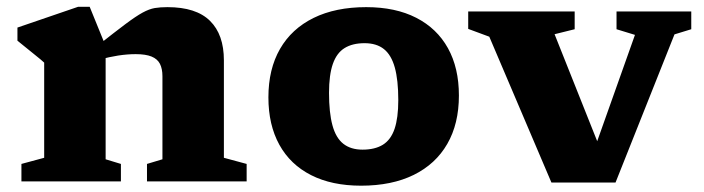

<svg xmlns="http://www.w3.org/2000/svg" viewBox="-20 -546 2120 578"><path d="M298 -407.5V-66.5L344 -52.5V0H44.5V-52.5L113 -71V-357.5Q104.5 -365.5 85 -381Q65.5 -396.5 32.5 -423.5V-463L215 -525.5H250ZM422.5 -52.5 469 -66.5V-316.5Q469 -339 461.5 -353.8Q454 -368.5 436.2 -375.8Q418.5 -383 388.5 -383Q363.5 -383 335.8 -378.8Q308 -374.5 282.5 -367L272.5 -407.5Q325 -449 357 -473Q389 -497 409.2 -508Q429.5 -519 446 -521.8Q462.5 -524.5 484 -524.5Q570.5 -524.5 612.2 -483.2Q654 -442 654 -364.5V-71L722.5 -52.5V0H422.5Z M1071.5 -95.5Q1108.5 -95.5 1132.5 -110.2Q1156.5 -125 1167.8 -158Q1179 -191 1179 -244.5Q1179 -305 1168.5 -342.8Q1158 -380.5 1135.8 -398.2Q1113.5 -416 1077.5 -416Q1041 -416 1017.2 -401.2Q993.5 -386.5 982 -353.5Q970.5 -320.5 970.5 -266.5Q970.5 -206.5 980.8 -168.8Q991 -131 1013.5 -113.2Q1036 -95.5 1071.5 -95.5ZM1067 13Q979 13 916.5 -18.8Q854 -50.5 821 -110.2Q788 -170 788 -253Q788 -338 823 -398.8Q858 -459.5 924 -492Q990 -524.5 1082.5 -524.5Q1170.5 -524.5 1233 -492.5Q1295.5 -460.5 1328.5 -401Q1361.5 -341.5 1361.5 -258.5Q1361.5 -173.5 1326.5 -112.8Q1291.5 -52 1225.5 -19.5Q1159.5 13 1067 13Z M2010.5 -442.5 1833 3.5H1640L1453 -435.5L1389.5 -459V-511.5H1710V-458L1649.5 -443L1799.5 -66.5H1758.5L1891.5 -441L1836 -458V-511.5H2061V-458Z"/></svg>

Font: Newsreader 7pt
Style: Bold
Weight: 700
Designer: Hugues Gentile
Foundry: Production Type
Version: Version 1.003